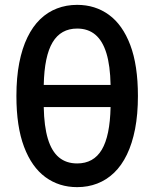

<svg xmlns="http://www.w3.org/2000/svg" viewBox="-20 -755 635 790"><path d="M297.5 15Q223 15 166.8 -26.2Q110.5 -67.5 79 -150.8Q47.5 -234 47.5 -360Q47.5 -436 59.2 -496.2Q71 -556.5 92.8 -601.2Q114.5 -646 145.2 -675.8Q176 -705.5 214.5 -720.2Q253 -735 297.5 -735Q372 -735 428.2 -694Q484.5 -653 516 -569.8Q547.5 -486.5 547.5 -360Q547.5 -284.5 535.8 -224.2Q524 -164 502.2 -119Q480.5 -74 449.5 -44.2Q418.5 -14.5 380.2 0.2Q342 15 297.5 15ZM297.5 -82.5Q365 -82.5 398.8 -139Q432.5 -195.5 435 -314.5H160Q161.5 -235 177 -183.8Q192.5 -132.5 222.5 -107.5Q252.5 -82.5 297.5 -82.5ZM160 -405.5H435Q433.5 -485 417.8 -536.2Q402 -587.5 372 -612.5Q342 -637.5 297.5 -637.5Q230.5 -637.5 196.5 -581Q162.5 -524.5 160 -405.5Z"/></svg>

Font: Geologica Cursive
Style: Regular
Weight: 400
Designer: Sindre Bremnes, Frode Helland
Foundry: Monokrom Skriftforlag AS
Version: Version 1.010;gftools[0.9.28]